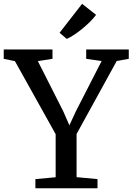

<svg xmlns="http://www.w3.org/2000/svg" viewBox="-33 -1008 710 1028"><path d="M265 -59V-289.5L47 -680.5L-13 -693V-743H248V-693L169.5 -681L305.5 -412.5L338.5 -337L373.5 -412.5L511 -681L428.5 -693V-743H656.5V-693L592 -681.5L377 -290.5V-59.5L489 -49V0H156.5V-49ZM324 -800 286 -832.5 406.5 -987.5 481.5 -928.5Q468 -910.5 448.8 -891.2Q429.5 -872 407.8 -854.2Q386 -836.5 364.5 -822.2Q343 -808 325 -800Z"/></svg>

Font: Merriweather 20pt
Style: Regular
Weight: 400
Version: Version 2.100